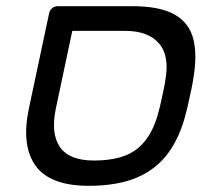

<svg xmlns="http://www.w3.org/2000/svg" viewBox="-20 -591 677 621"><path d="M266.8 10Q141.6 10 94.9 -55.2Q48.3 -120.5 73.3 -239.6L138.9 -548.1Q140.9 -558.3 148.8 -564.6Q156.8 -571 167 -571H407.8Q497.1 -571 544.6 -544.1Q592.1 -517.1 605.3 -464.6Q618.6 -412 604.9 -334.9Q603.7 -324.9 599 -302.8Q594.3 -280.7 589.6 -259Q584.9 -237.2 581.9 -227.2Q563.5 -150.6 525 -97.3Q486.6 -44.1 423.5 -17Q360.4 10 266.8 10ZM283.7 -71.8Q378.6 -71.8 426.2 -111.6Q473.8 -151.4 493.6 -232.2Q496.6 -242.2 500.8 -261.9Q505 -281.6 509.2 -300.8Q513.4 -319.9 514.4 -329.9Q529.4 -410.2 494.2 -450.6Q459.1 -491.1 385.1 -491.1H213.8L160.7 -240.3Q143.7 -159.5 173.7 -115.7Q203.6 -71.8 283.7 -71.8Z"/></svg>

Font: Rubik Light
Style: Italic
Weight: 300
Italic angle: -12°
Designer: Hubert and Fischer
Foundry: Hubert and Fischer
Version: Version 2.300;gftools[0.9.30]